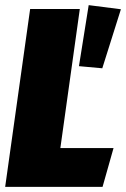

<svg xmlns="http://www.w3.org/2000/svg" viewBox="-30 -731 493 751"><path d="M316.9 -710.9 442.9 -694.8 370.1 -463.9 278.8 -472.2ZM282.2 -695.8 206.1 -151.9H414.1L371.1 0H-9.8L87.9 -695.8Z"/></svg>

Font: Fira Sans Compressed Heavy
Style: Italic
Weight: 900
Width: 3
Italic angle: -8°
Designer: Carrois Corporate & Edenspiekermann AG
Foundry: Carrois Corporate GbR & Edenspiekermann AG
Version: Version 4.203;PS 004.203;hotconv 1.0.88;makeotf.lib2.5.64775